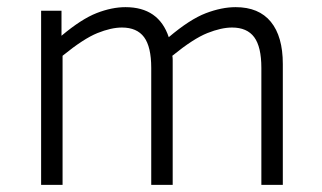

<svg xmlns="http://www.w3.org/2000/svg" viewBox="-20 -517 901 537"><path d="M321 -440Q291 -440 252.5 -424.5Q214 -409 155 -361V0H95V-487H152V-417Q208 -464 250.5 -480.5Q293 -497 331 -497Q424 -497 452 -413Q511 -463 555.5 -480Q600 -497 639 -497Q704 -497 737.5 -456Q771 -415 771 -338V0H711V-327Q711 -386 691 -413Q671 -440 629 -440Q599 -440 560 -424.5Q521 -409 462 -361Q463 -356 463 -350Q463 -344 463 -338V0H403V-327Q403 -386 383 -413Q363 -440 321 -440Z"/></svg>

Font: Inria Sans Light
Style: Regular
Weight: 300
Designer: Black Foundry Team
Foundry: Black Foundry
Version: Version 1.2; ttfautohint (v1.8.3)